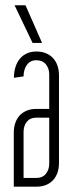

<svg xmlns="http://www.w3.org/2000/svg" viewBox="-20 -700 263 720"><path d="M116.2 -32.7Q139.6 -32.7 152.1 -48.3Q164.6 -64 164.6 -86.4V-258.8H116.2Q93.3 -258.8 80.8 -243.7Q68.4 -228.5 68.4 -205.6V-32.7ZM31.7 0V-202.1Q31.7 -221.7 37.1 -238Q42.5 -254.4 53.2 -266.4Q64 -278.3 79.8 -284.9Q95.7 -291.5 116.2 -291.5H164.6V-420.9Q164.6 -443.4 152.1 -458.7Q139.6 -474.1 116.2 -474.1Q93.3 -474.1 80.8 -456.5Q68.4 -439 68.4 -413.6L32.2 -408.2Q32.2 -429.2 37.6 -447.3Q43 -465.3 53.5 -478.5Q64 -491.7 79.8 -499.3Q95.7 -506.8 116.2 -506.8Q137.2 -506.8 153.1 -500Q168.9 -493.2 179.7 -481.2Q190.4 -469.2 195.8 -452.9Q201.2 -436.5 201.2 -417.5V-89.4Q201.2 -69.8 195.8 -53.5Q190.4 -37.1 179.7 -25.1Q168.9 -13.2 153.1 -6.6Q137.2 0 116.2 0ZM137.7 -539.1H102.1L34.7 -680.2H75.7Z"/></svg>

Font: Tulpen One
Style: Regular
Weight: 400
Designer: Naima Ben Ayed
Foundry: Naima Ben Ayed, Anton Koovit
Version: Version 1.002